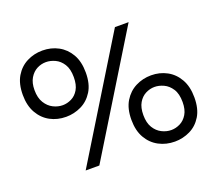

<svg xmlns="http://www.w3.org/2000/svg" viewBox="-116 -837 1150 1016"><g transform="rotate(-20 458.5 -328.5)"><path d="M211 -302Q162 -302 122 -323.5Q82 -345 58 -387Q34 -429 34 -489Q34 -552 58.5 -593Q83 -634 123.5 -654.5Q164 -675 211 -675Q260 -675 300 -653.5Q340 -632 364 -590.5Q388 -549 388 -487Q388 -423 362.5 -382Q337 -341 296.5 -321.5Q256 -302 211 -302ZM210 0 615 -660H692L287 0ZM215 -366Q240 -366 264.5 -378Q289 -390 304.5 -416.5Q320 -443 320 -486Q320 -532 302.5 -559.5Q285 -587 259 -599Q233 -611 208 -611Q181 -611 157 -598.5Q133 -586 117 -559.5Q101 -533 101 -492Q101 -448 118.5 -420Q136 -392 162 -379Q188 -366 215 -366ZM707 18Q658 18 617.5 -3.5Q577 -25 553 -66.5Q529 -108 529 -169Q529 -232 554 -273Q579 -314 619.5 -334.5Q660 -355 707 -355Q755 -355 795 -333.5Q835 -312 859 -270Q883 -228 883 -167Q883 -103 858 -62Q833 -21 792.5 -1.5Q752 18 707 18ZM710 -46Q735 -46 759.5 -58Q784 -70 800 -96.5Q816 -123 816 -165Q816 -212 798 -239.5Q780 -267 754 -279Q728 -291 703 -291Q677 -291 652.5 -278.5Q628 -266 612.5 -239.5Q597 -213 597 -171Q597 -127 614 -99.5Q631 -72 657 -59Q683 -46 710 -46Z"/></g></svg>

Font: Bricolage Grotesque 10pt Light
Style: Regular
Weight: 300
Designer: Mathieu Triay
Foundry: Atelier Triay
Version: Version 1.000; ttfautohint (v1.8.4.7-5d5b);gftools[0.9.32]